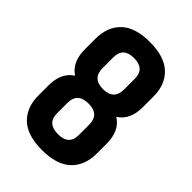

<svg xmlns="http://www.w3.org/2000/svg" viewBox="-209 -786 886 886"><g transform="rotate(45 234.0 -342.5)"><path d="M423 -528V-459Q423 -376 368 -341Q424 -306 424 -223V-157Q424 -79 376.5 -34.5Q329 10 233.5 10Q138 10 91 -34.5Q44 -79 44 -157V-223Q44 -305 99 -341Q45 -376 45 -459V-528Q45 -606 91.5 -650.5Q138 -695 233.5 -695Q329 -695 376 -650.5Q423 -606 423 -528ZM304 -526Q304 -591 234 -591Q164 -591 164 -526V-456Q164 -388 234 -388Q304 -388 304 -456ZM305 -159V-227Q305 -294 234 -294Q163 -294 163 -227V-159Q163 -94 234 -94Q305 -94 305 -159Z"/></g></svg>

Font: Khand Semibold
Style: Regular
Weight: 600
Designer: Devanagari: Sanchit Sawaria, Jyotish Sonowal; Latin: Satya Rajpurohit
Foundry: Indian Type Foundry
Version: Version 1.100;PS 1.0;hotconv 1.0.78;makeotf.lib2.5.61930; tt